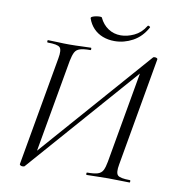

<svg xmlns="http://www.w3.org/2000/svg" viewBox="-87 -862 865 952"><g transform="rotate(10 345.5 -386.0)"><path d="M88.8 13.2Q83.8 13.2 79.4 10.5Q75 7.8 75.2 4.8L172.2 -545.4Q180.2 -588.6 168.1 -600.8Q156 -613 107 -613Q103.2 -613 103.4 -619Q103.6 -625 105.6 -625Q128.8 -625 156.3 -623.5Q183.8 -622 213.4 -622Q246 -622 273.7 -623.5Q301.4 -625 322.6 -625Q324.6 -625 324.6 -619Q324.6 -613 322.6 -613Q288 -613 269.7 -607.4Q251.4 -601.8 243.5 -586.6Q235.6 -571.4 229.8 -542.4L142.8 -49.4L127.8 -53.2L633.6 -630.8Q635.6 -632.8 638.4 -633.1Q641.2 -633.4 643.6 -633.4Q648.6 -633.4 653 -630.7Q657.4 -628 656.2 -625L560.4 -79.4Q552.4 -36.4 564.8 -24.2Q577.2 -12 627 -12Q629 -12 629 -6Q629 0 627 0Q604.6 0 576.7 -1Q548.8 -2 519.2 -2Q485.8 -2 458.9 -1Q432 0 410.6 0Q407.8 0 407.9 -6Q408 -12 410.8 -12Q445.4 -12 463.6 -17.6Q481.8 -23.2 489.8 -38.8Q497.8 -54.4 502.8 -82.4L588.6 -570L605.4 -566.2L99.6 11.4Q97.6 12.4 94.9 12.8Q92.2 13.2 88.8 13.2ZM430.8 -677.6Q398.4 -677.6 371.2 -688.1Q344 -698.6 324.5 -719.1Q305 -739.6 295.2 -768.6Q294.2 -773.6 301.5 -777.1Q308.8 -780.6 319.6 -782.6Q330.4 -784.6 339.4 -784.6Q348.4 -784.6 349.4 -781.6Q365 -748.2 392.9 -729.6Q420.8 -711 456 -711Q488.6 -711 523 -727.1Q557.4 -743.2 579.4 -779Q581.6 -783.8 588.2 -780.6Q594.8 -777.4 592.8 -774.4Q566.2 -725.2 522.4 -701.4Q478.6 -677.6 430.8 -677.6Z"/></g></svg>

Font: Cormorant Garamond Light
Style: Italic
Weight: 300
Italic angle: -10°
Designer: Christian Thalmann (Catharsis Fonts)
Foundry: Catharsis Fonts
Version: Version 4.001